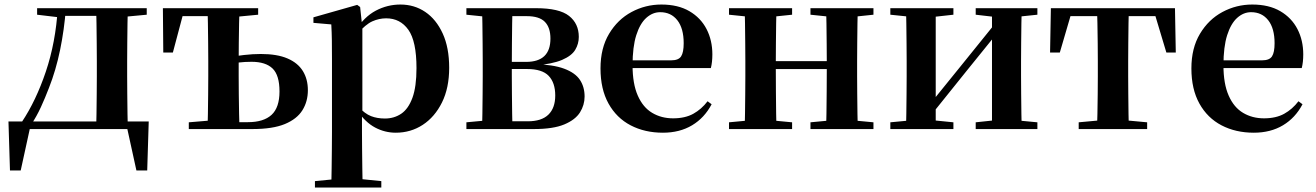

<svg xmlns="http://www.w3.org/2000/svg" viewBox="-20 -572 5833 851"><path d="M563.1 0H95.3L115.5 -16.4L71.8 183.5H24.2L17.5 -33.6H639.2L632.5 183.5H584.6L540.5 -17.9ZM405.4 0Q407.2 -25.5 407.7 -67.4Q408.2 -109.4 408.7 -154.7Q409.2 -200 409.2 -234.8V-301.2Q409.2 -335.7 408.7 -381Q408.2 -426.4 407.7 -468.7Q407.2 -511 405.4 -535.7H546.6Q545.6 -511 545.1 -468.7Q544.6 -426.4 544.1 -381Q543.6 -335.7 543.6 -301.2V-234.8Q543.6 -200 544.1 -154.7Q544.6 -109.4 545.1 -67.4Q545.6 -25.5 546.6 0ZM144.5 -506.8V-535.7H246.5V-495.5H239.4ZM480 -495.5V-535.7H630.4V-506.8L510 -495.5ZM76.9 -31.5Q139.7 -125.6 183.2 -254.7Q226.7 -383.7 236.1 -535.7H272.1Q264.9 -440.9 246.4 -350.8Q227.9 -260.8 196.9 -182.2Q180 -138.1 161.2 -97.1Q142.3 -56.1 119.3 -21.6V-8.9ZM246.5 -501.8V-535.7H481.3V-501.8Z M970.6 0V-30.5H1078.5Q1148.3 -30.5 1183.6 -62.9Q1218.8 -95.4 1218.8 -166.5Q1218.8 -238.7 1188.1 -268.4Q1157.3 -298.1 1094.9 -298.1Q1064.5 -298.1 1038.2 -294.9Q1011.8 -291.8 985.8 -285.8V-316.8Q1023.6 -324 1061.9 -328.3Q1100.3 -332.7 1136.2 -332.7Q1208.4 -332.7 1254.3 -312.9Q1300.2 -293.2 1322.4 -257.1Q1344.6 -221 1344.6 -172.1Q1344.6 -122.3 1320.4 -83.4Q1296.2 -44.5 1242.6 -22.2Q1188.9 0 1098.4 0ZM899.9 0Q900.9 -25.5 901.5 -67.4Q902.1 -109.4 902.6 -154.7Q903.1 -200 903.1 -234.8V-301.2Q903.1 -335.7 902.6 -381Q902.1 -426.4 901.5 -468.7Q900.9 -511 899.9 -535.7H1041.6Q1040.6 -511 1039.7 -468.7Q1038.9 -426.4 1038.4 -381Q1037.9 -335.7 1037.9 -301.2V-234.8Q1037.9 -200 1038.4 -154.7Q1038.9 -109.4 1039.7 -67.4Q1040.6 -25.5 1041.6 0ZM703.7 -339.1 702 -535.7H972.1V-500.4H733.5L798.1 -534.2L746.2 -339.1ZM816.8 0V-29.9L939.5 -40.2H970.6V0ZM972.1 -495.5V-535.7H1124.2V-506.8L1006.5 -495.5Z M1375.9 259.3V230.8L1485 220.1H1564.4L1670.1 230.8V259.3ZM1448.4 259.3Q1449.4 217.3 1449.9 174.2Q1450.4 131 1450.9 89.9Q1451.4 48.8 1451.4 13.8V-308.7Q1451.4 -358.5 1450.9 -393Q1450.4 -427.5 1448.4 -463.8L1369.2 -470.7V-495.2L1563.2 -550.4L1576.2 -540.9L1584.8 -460.8L1586.1 -455V-75.6L1584.4 -63V13Q1584.4 47.8 1584.9 89.3Q1585.4 130.8 1585.9 174Q1586.4 217.3 1587.4 259.3ZM1734.1 16.2Q1686 16.2 1642.7 -6.7Q1599.4 -29.6 1563.3 -82.3H1551.1L1569.6 -97.8Q1597.5 -67.8 1624.5 -57.3Q1651.6 -46.7 1686.1 -46.7Q1726.7 -46.7 1758.3 -67.9Q1789.8 -89.1 1807.9 -138.2Q1826 -187.4 1826 -270.1Q1826 -389.4 1789.9 -440.1Q1753.8 -490.8 1691.6 -490.8Q1660.3 -490.8 1630.4 -477.5Q1600.5 -464.2 1563 -421.1L1548.1 -437.5H1556.5Q1594.3 -497.6 1645.7 -524.8Q1697.1 -551.9 1754.6 -551.9Q1816.4 -551.9 1864.9 -519.1Q1913.5 -486.2 1942.2 -423.5Q1970.9 -360.9 1970.9 -271.4Q1970.9 -182.3 1939 -117.9Q1907.1 -53.5 1853.7 -18.6Q1800.3 16.2 1734.1 16.2Z M2047.2 0V-29.9L2157 -40.2L2183.9 -34.4H2319.4Q2380.3 -34.4 2410.6 -63.8Q2441 -93.3 2441 -148.7Q2441 -205.2 2412 -235.7Q2383 -266.1 2316.1 -266.1H2183.9V-297.7H2311.9Q2419.7 -297.7 2419.7 -401Q2419.7 -449.9 2395.1 -475.1Q2370.5 -500.4 2314.9 -500.4H2183.9L2157 -495.5L2047.2 -506.8V-535.7H2356.1Q2459 -535.7 2502.2 -501.5Q2545.4 -467.3 2545.4 -408.4Q2545.4 -377.9 2529.7 -351.4Q2514 -324.9 2471.3 -306.5Q2428.6 -288.2 2346.8 -281L2348.3 -288Q2431.9 -285.7 2480.7 -267.5Q2529.6 -249.2 2550.3 -218.1Q2571.1 -186.9 2571.1 -144.2Q2571.1 -106.6 2550.7 -73.9Q2530.2 -41.2 2481.3 -20.6Q2432.3 0 2346.3 0ZM2115.9 0Q2117.6 -25.5 2118.1 -67.4Q2118.6 -109.4 2119.1 -154.7Q2119.6 -200 2119.6 -234.8V-301.2Q2119.6 -335.7 2119.1 -381Q2118.6 -426.4 2118.1 -468.7Q2117.6 -511 2115.9 -535.7H2251.5Q2250.5 -511 2250 -468.2Q2249.5 -425.4 2249 -376.5Q2248.5 -327.7 2248.5 -284.5V-234.8Q2248.5 -200 2249 -154.7Q2249.5 -109.4 2250 -67.4Q2250.5 -25.5 2251.5 0Z M2918.2 16.2Q2837.8 16.2 2775.2 -16.5Q2712.6 -49.1 2677.1 -113Q2641.6 -176.9 2641.6 -268.8Q2641.6 -358.8 2679.6 -422.2Q2717.5 -485.7 2779.2 -518.8Q2840.9 -551.9 2911.4 -551.9Q2985.1 -551.9 3035.5 -522.5Q3085.8 -493.1 3111.6 -443.2Q3137.4 -393.3 3137.4 -330.9Q3137.4 -296.1 3130.7 -270.2H2700.1V-304.6H2955.4Q2987.5 -304.6 2998.9 -322.2Q3010.3 -339.8 3010.3 -380.4Q3010.3 -446.3 2982.2 -482.2Q2954.1 -518 2906.1 -518Q2872.7 -518 2844.6 -492.9Q2816.6 -467.8 2800.1 -416Q2783.7 -364.1 2783.7 -282.7Q2783.7 -200.5 2806.9 -148.2Q2830 -95.8 2870.8 -71.7Q2911.5 -47.5 2963.4 -47.5Q3016.4 -47.5 3052.9 -67.7Q3089.3 -87.9 3116.2 -123.2L3134.1 -109.9Q3102.6 -49.8 3047.7 -16.8Q2992.7 16.2 2918.2 16.2Z M3279.9 0Q3281.6 -25.5 3282.1 -67.4Q3282.6 -109.4 3283.1 -154.7Q3283.6 -200 3283.6 -234.8V-301.2Q3283.6 -335.7 3283.1 -381Q3282.6 -426.4 3282.1 -468.7Q3281.6 -511 3279.9 -535.7H3421.6Q3420.6 -511 3420.1 -468.2Q3419.6 -425.4 3419.1 -378.2Q3418.6 -331 3418.6 -291.8V-270.6Q3418.6 -217.9 3419.1 -165Q3419.6 -112.1 3420.1 -68.8Q3420.6 -25.5 3421.6 0ZM3640.6 0Q3642.6 -25.5 3643.1 -68.8Q3643.6 -112.1 3644.1 -165Q3644.6 -217.9 3644.6 -270.6V-291.8Q3644.6 -331 3644.1 -378.2Q3643.6 -425.4 3643.1 -468.2Q3642.6 -511 3640.6 -535.7H3782Q3781 -511 3780.5 -468.7Q3780 -426.4 3779.5 -381Q3779 -335.7 3779 -301.2V-234.8Q3779 -200 3779.5 -154.7Q3780 -109.4 3780.5 -67.4Q3781 -25.5 3782 0ZM3211.2 0V-29.9L3321 -40.2H3382.6L3490.8 -29.9V0ZM3211.2 -506.8V-535.7H3490.8V-506.8L3382.6 -495.5H3321ZM3572.2 0V-29.9L3680.9 -40.2H3743.5L3851.4 -29.9V0ZM3572.2 -506.8V-535.7H3851.4V-506.8L3743.5 -495.5H3680.9ZM3350.9 -265.9V-301H3711.1V-265.9Z M3926.2 0V-29.9L4035 -40.2H4103.4L4205.8 -29.9V0ZM4304.6 0V-29.9L4401.5 -40.2H4469.3L4578 -29.9V0ZM3994.9 0Q3996.6 -25.5 3997.1 -67.4Q3997.6 -109.4 3998.1 -154.7Q3998.6 -200 3998.6 -234.8V-301.2Q3998.6 -335.7 3998.1 -381Q3997.6 -426.4 3997.1 -468.7Q3996.6 -511 3994.9 -535.7H4127.4V0ZM4098.7 -51.6 4050.4 -77.8H4075.4L4234.6 -274.4L4405 -485.4L4452.7 -460.9H4428.5L4264.2 -257.7ZM4376.8 0V-535.7H4508.6Q4507.6 -511 4507.1 -468.7Q4506.6 -426.4 4506.1 -381Q4505.6 -335.7 4505.6 -301.2V-234.8Q4505.6 -200 4506.1 -154.7Q4506.6 -109.4 4507.1 -67.4Q4507.6 -25.5 4508.6 0ZM3926.2 -506.8V-535.7H4205.8V-506.8L4103.7 -495.5H4036ZM4304.6 -506.8V-535.7H4578V-506.8L4469.5 -495.5H4401.8Z M4634.2 -339.1 4637.8 -535.7H5187.8L5191.4 -339.1H5149.7L5091.1 -534.2L5157 -500.4H4668.6L4734.5 -534.2L4677.4 -339.1ZM4761.1 0V-29.9L4872.7 -40.2H4953.6L5064.5 -29.9V0ZM4842.2 0Q4843.2 -25.5 4844.1 -67.4Q4844.9 -109.4 4845.4 -154.7Q4845.9 -200 4845.9 -234.8V-301.2Q4845.9 -335.7 4845.4 -381Q4844.9 -426.4 4844.1 -468.7Q4843.2 -511 4842.2 -535.7H4983.4Q4982.4 -511 4981.9 -468.7Q4981.4 -426.4 4980.9 -381Q4980.4 -335.7 4980.4 -301.2V-234.8Q4980.4 -200 4980.9 -154.7Q4981.4 -109.4 4981.9 -67.4Q4982.4 -25.5 4983.4 0Z M5537.2 16.2Q5456.8 16.2 5394.2 -16.5Q5331.6 -49.1 5296.1 -113Q5260.6 -176.9 5260.6 -268.8Q5260.6 -358.8 5298.6 -422.2Q5336.5 -485.7 5398.2 -518.8Q5459.9 -551.9 5530.4 -551.9Q5604.1 -551.9 5654.5 -522.5Q5704.8 -493.1 5730.6 -443.2Q5756.4 -393.3 5756.4 -330.9Q5756.4 -296.1 5749.7 -270.2H5319.1V-304.6H5574.4Q5606.5 -304.6 5617.9 -322.2Q5629.3 -339.8 5629.3 -380.4Q5629.3 -446.3 5601.2 -482.2Q5573.1 -518 5525.1 -518Q5491.7 -518 5463.6 -492.9Q5435.6 -467.8 5419.1 -416Q5402.7 -364.1 5402.7 -282.7Q5402.7 -200.5 5425.9 -148.2Q5449 -95.8 5489.8 -71.7Q5530.5 -47.5 5582.4 -47.5Q5635.4 -47.5 5671.9 -67.7Q5708.3 -87.9 5735.2 -123.2L5753.1 -109.9Q5721.6 -49.8 5666.7 -16.8Q5611.7 16.2 5537.2 16.2Z"/></svg>

Font: Noto Serif KR ExtraLight
Style: Regular
Weight: 200
Designer: Ryoko NISHIZUKA 西塚涼子 (kana & ideographs); Frank Grießhammer (Latin, Greek & Cyrillic); Wenlong ZHANG 张文龙 (bopomofo); San
Foundry: Adobe
Version: Version 2.002-H1;hotconv 1.1.0;makeotfexe 2.6.0